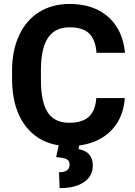

<svg xmlns="http://www.w3.org/2000/svg" viewBox="-20 -741 694 987"><path d="M621.6 -236.8Q613.3 -122.1 536.9 -56.2Q460.4 9.8 335.4 9.8Q198.7 9.8 120.4 -82.3Q42 -174.3 42 -335V-378.4Q42 -481 78.1 -559.1Q114.3 -637.2 181.4 -679Q248.5 -720.7 337.4 -720.7Q460.4 -720.7 535.6 -654.8Q610.8 -588.9 622.6 -469.7H476.1Q470.7 -538.6 437.7 -569.6Q404.8 -600.6 337.4 -600.6Q264.2 -600.6 227.8 -548.1Q191.4 -495.6 190.4 -385.3V-331.5Q190.4 -216.3 225.3 -163.1Q260.3 -109.9 335.4 -109.9Q403.3 -109.9 436.8 -140.9Q470.2 -171.9 475.1 -236.8ZM389.2 -2.9 383.8 25.4Q457 38.6 457 109.9Q457 163.6 412.4 194.8Q367.7 226.1 286.6 226.1L283.2 144.5Q337.9 144.5 337.9 105Q337.9 84.5 321.5 76.9Q305.2 69.3 268.6 66.9L283.7 -2.9Z"/></svg>

Font: TypoPRO Roboto
Style: Bold
Weight: 700
Designer: Google
Version: Version 2.136; 2016